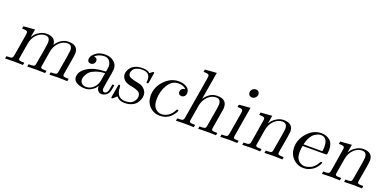

<svg xmlns="http://www.w3.org/2000/svg" viewBox="-10 -1473 4546 2262"><g transform="rotate(20 2263.5 -341.5)"><path d="M32.2 0 37.1 -30.8H38.1Q92.3 -30.8 104.7 -37.8Q117.2 -44.9 122.1 -74.2L167 -341.8Q169.9 -359.9 169.9 -368.2Q169.9 -388.2 156 -394Q142.1 -399.9 99.1 -399.9Q99.1 -403.8 101.6 -416.5Q104 -429.2 106 -430.2Q107.9 -432.1 124 -432.1L247.1 -441.9L230 -342.8L231 -341.8Q242.2 -360.8 259 -380.4Q275.9 -399.9 313.5 -420.9Q351.1 -441.9 393.1 -441.9Q508.3 -441.9 512.2 -345.2Q535.2 -384.3 576.2 -413.1Q617.2 -441.9 670.9 -441.9Q789.1 -441.9 789.1 -339.8Q789.1 -320.8 786.1 -303.2L747.1 -70.8Q745.1 -61 745.1 -56.2Q745.1 -39.1 760 -34.9Q774.9 -30.8 817.9 -30.8L812 0Q715.8 -2.9 701.2 -2.9Q689.9 -2.9 587.9 0L592.8 -30.8H594.2Q644 -30.8 658.4 -36.4Q672.9 -42 676.8 -68.8L710.9 -269Q722.2 -339.8 722.2 -353Q722.2 -419.9 663.1 -419.9Q609.9 -419.9 562 -377Q511.2 -328.1 499 -249Q491.2 -205.1 477.1 -117.2Q476.1 -109.4 473.6 -94.2Q471.2 -79.1 469 -68.1Q466.8 -57.1 466.8 -56.2Q466.8 -39.1 481.9 -34.9Q497.1 -30.8 540 -30.8L534.2 0Q438 -2.9 422.9 -2.9Q411.6 -2.9 310.1 0L314.9 -30.8H315.9Q365.7 -30.8 380.4 -36.4Q395 -42 398.9 -68.8L433.1 -269Q444.3 -339.8 443.8 -353Q443.8 -419.9 384.8 -419.9Q331.5 -419.9 284.2 -377Q233.4 -328.1 221.2 -249Q213.4 -205.1 199.2 -117.2Q198.2 -109.4 195.6 -94.2Q192.9 -79.1 190.9 -68.1Q189 -57.1 189 -56.2Q189 -39.1 204.1 -34.9Q219.2 -30.8 262.2 -30.8L255.9 0Q159.7 -2.9 145 -2.9Q134.3 -2.9 32.2 0Z M889.6 -82Q889.6 -152.8 970.7 -204.3Q1051.8 -255.9 1173.3 -259.8Q1198.2 -260.7 1200.7 -262.2Q1203.6 -264.2 1207.5 -292Q1211.4 -319.8 1211.4 -329.1Q1211.4 -369.1 1188.5 -397.5Q1165.5 -425.8 1124.5 -425.8Q1096.7 -425.8 1063.7 -414.8Q1030.8 -403.8 1009.3 -379.9Q1051.3 -377.9 1051.8 -339.8Q1051.8 -318.8 1036.6 -303.5Q1021.5 -288.1 999.5 -288.1Q978.5 -288.1 968.5 -300Q958.5 -312 958.5 -327.1Q958.5 -372.1 1007.1 -410.2Q1055.7 -448.2 1127.4 -448.2Q1191.4 -448.2 1235.4 -413.1Q1279.3 -377.9 1279.3 -321.8Q1279.3 -293 1250.5 -138.2L1239.7 -65.9Q1239.7 -24.9 1268.6 -24.9Q1280.8 -24.9 1292.7 -35.9Q1304.7 -46.9 1310.5 -67.9Q1314.5 -80.1 1324.7 -145H1349.6Q1341.8 -96.2 1339.4 -86.9Q1331.5 -38.1 1301.5 -16.1Q1271.5 5.9 1242.7 5.9Q1228.5 5.9 1216.1 1.5Q1203.6 -2.9 1191.2 -22Q1178.7 -41 1178.7 -73.2Q1170.9 -60.1 1157.7 -43.9Q1144.5 -27.8 1109.6 -8.3Q1074.7 11.2 1034.7 11.2Q1013.7 11.2 991.2 7.1Q968.8 2.9 944.6 -6.6Q920.4 -16.1 905 -35.6Q889.6 -55.2 889.6 -82ZM966.3 -80.1Q966.3 -50.3 987.3 -30.8Q1008.3 -11.2 1041.5 -11.2Q1094.7 -11.2 1135.7 -51.8Q1173.8 -88.9 1183.6 -149.9L1198.7 -240.2Q1133.8 -237.3 1085.7 -219.2Q1037.6 -201.2 1016.1 -180.7Q994.6 -160.2 982.2 -133.5Q969.7 -106.9 968 -96.4Q966.3 -85.9 966.3 -80.1Z M1365.7 0Q1365.7 -5.9 1367.7 -15.1L1390.6 -148.9Q1392.6 -163.1 1395 -166.5Q1397.5 -169.9 1404.3 -169.9Q1412.1 -169.9 1414.3 -166Q1416.5 -162.1 1417.5 -148.9Q1421.4 -67.9 1452.9 -39.6Q1484.4 -11.2 1531.7 -11.2Q1601.6 -11.2 1632.1 -45.7Q1662.6 -80.1 1662.6 -116.2Q1662.6 -138.2 1653.6 -153.1Q1644.5 -168 1626 -177Q1607.4 -186 1594.5 -189.5Q1581.5 -192.9 1558.6 -198.2Q1529.8 -204.1 1515.6 -207Q1501.5 -210 1484.4 -217.5Q1467.3 -225.1 1454.6 -235.8Q1418.5 -266.6 1418.5 -310.1Q1418.5 -330.1 1427 -352.1Q1435.5 -374 1454.6 -396.5Q1473.6 -418.9 1511 -433.6Q1548.3 -448.2 1598.6 -448.2Q1655.8 -448.2 1688.5 -419.9L1708.5 -435.1Q1723.6 -448.2 1729.5 -448.2Q1740.7 -448.2 1740.7 -437Q1740.7 -432.1 1738.3 -422.9L1721.7 -321.8Q1719.7 -312 1718.5 -308.1Q1717.3 -304.2 1714.4 -301.5Q1711.4 -298.8 1706.5 -298.8Q1694.3 -298.8 1694.3 -309.1L1695.3 -319.8Q1696.3 -329.6 1696.3 -337.9Q1696.3 -428.7 1598.6 -429.2Q1562.5 -429.2 1536.6 -419.7Q1510.7 -410.2 1498.5 -399.2Q1486.3 -388.2 1480 -373Q1473.6 -357.9 1472.7 -352.1Q1471.7 -346.2 1471.7 -341.8Q1471.7 -323.7 1480 -311.3Q1488.3 -298.8 1506.3 -291.5Q1524.4 -284.2 1536.9 -280.5Q1549.3 -276.9 1572.8 -272Q1619.6 -263.2 1640.6 -255.6Q1661.6 -248 1681.6 -227.1Q1715.3 -195.3 1715.3 -148.4Q1715.3 -125 1706.5 -100.1Q1697.8 -75.2 1678.7 -49.1Q1659.7 -22.9 1621.1 -5.9Q1582.5 11.2 1531.7 11.2Q1462.9 11.2 1428.7 -33.2Q1415.5 -20 1403.3 -9.8Q1381.3 11.2 1376.5 11.2Q1365.7 11.2 1365.7 0Z M1793 -178.2Q1793 -283.2 1870.6 -365.7Q1948.2 -448.2 2050.3 -448.2Q2105.5 -448.2 2146.7 -423.6Q2188 -398.9 2188 -353Q2188 -325.2 2172.1 -309.6Q2156.2 -293.9 2135.3 -293.9Q2114.3 -293.9 2104.2 -305.9Q2094.2 -317.9 2094.2 -333Q2094.2 -338.9 2096.2 -345.5Q2098.1 -352.1 2103 -362.1Q2107.9 -372.1 2120.6 -378.4Q2133.3 -384.8 2150.9 -386.2Q2120.6 -422.9 2052.2 -422.9Q2051.3 -422.9 2050.3 -422.9Q1974.1 -422.9 1924.1 -342.5Q1874 -262.2 1874 -157.2Q1874 -83 1907.5 -48.6Q1940.9 -14.2 1984.9 -14.2Q2029.8 -14.2 2069.3 -40Q2108.9 -65.9 2133.3 -115.2Q2140.1 -129.4 2147.9 -128.9Q2160.2 -128.9 2160.2 -119.1Q2160.2 -115.2 2154.1 -102.1Q2147.9 -88.9 2133.1 -69.3Q2118.2 -49.8 2098.1 -32Q2078.1 -14.2 2045.7 -1.5Q2013.2 11.2 1975.1 11.2Q1897.9 11.2 1845.5 -41.5Q1793 -94.2 1793 -178.2Z M2174.3 0 2179.2 -30.8H2180.2Q2234.4 -30.8 2246.8 -37.8Q2259.3 -44.9 2264.2 -74.2L2351.1 -594.2Q2354 -612.3 2354 -620.1Q2354 -640.1 2340.1 -646Q2326.2 -651.9 2283.2 -651.9Q2283.2 -655.8 2285.6 -668.5Q2288.1 -681.2 2290 -682.1Q2292 -684.1 2308.1 -684.1L2434.1 -693.8L2376 -349.1L2377 -348.1Q2397.9 -383.3 2438.5 -412.6Q2479 -441.9 2535.2 -441.9Q2653.3 -441.9 2653.3 -339.8Q2653.3 -320.8 2649.9 -303.2L2611.3 -70.8Q2609.4 -61 2608.9 -56.2Q2608.9 -39.1 2624 -34.9Q2639.2 -30.8 2682.1 -30.8L2676.3 0Q2580.1 -2.9 2564.9 -2.9Q2553.7 -2.9 2452.1 0L2457 -30.8H2458Q2507.8 -30.8 2522.5 -36.4Q2537.1 -42 2541 -68.8L2575.2 -269Q2586.4 -339.8 2585.9 -353Q2585.9 -419.9 2526.9 -419.9Q2473.6 -419.9 2426.3 -377Q2375.5 -328.1 2363.3 -249Q2355.5 -205.1 2341.3 -117.2Q2340.3 -109.4 2337.6 -94.2Q2335 -79.1 2333 -68.1Q2331.1 -57.1 2331.1 -56.2Q2331.1 -39.1 2346.2 -34.9Q2361.3 -30.8 2404.3 -30.8L2397.9 0Q2301.8 -2.9 2287.1 -2.9Q2276.4 -2.9 2174.3 0Z M2730 0 2734.9 -30.8H2735.8Q2790 -30.8 2802.5 -37.8Q2814.9 -44.9 2819.8 -74.2L2864.7 -341.8Q2867.7 -359.9 2867.7 -368.2Q2867.7 -388.2 2854.7 -394Q2841.8 -399.9 2800.8 -399.9Q2800.8 -400.9 2802.7 -411.9Q2804.7 -422.9 2804.7 -424.8Q2805.7 -431.6 2824.7 -433.1L2947.8 -441.9L2886.7 -78.1Q2883.8 -62 2883.8 -55.2Q2883.8 -38.1 2896.7 -34.4Q2909.7 -30.8 2948.7 -30.8L2942.9 0Q2858.9 -2.9 2839.8 -2.9Q2826.2 -2.9 2730 0ZM2875 -608.9Q2875 -634.8 2893.8 -651.9Q2912.6 -668.9 2934.6 -668.9Q2955.6 -668.9 2968.8 -655Q2981.9 -641.1 2981.9 -623Q2981.9 -600.1 2963.4 -581.5Q2944.8 -563 2921.9 -563Q2901.9 -563 2888.4 -575.4Q2875 -587.9 2875 -608.9Z M3005.9 0 3010.7 -30.8Q3041.5 -30.8 3054.7 -32Q3067.9 -33.2 3078.9 -39.1Q3089.8 -44.9 3092.8 -59.1Q3093.8 -62 3102.5 -112.8Q3143.6 -358.9 3143.6 -368.2Q3143.6 -388.2 3129.6 -394Q3115.7 -399.9 3072.8 -399.9L3077.6 -431.2L3220.7 -441.9L3203.6 -342.8L3204.6 -341.8Q3215.8 -360.8 3232.7 -380.4Q3249.5 -399.9 3287.1 -420.9Q3324.7 -441.9 3366.7 -441.9Q3484.9 -441.9 3484.9 -339.8Q3484.9 -325.7 3474.6 -261.2L3459.5 -171.9Q3440.4 -70.8 3440.4 -56.2Q3440.4 -39.1 3455.6 -34.9Q3470.7 -30.8 3513.7 -30.8L3508.8 0Q3406.7 -2.9 3396.5 -2.9Q3385.3 -2.9 3283.7 0L3288.6 -30.8Q3339.4 -30.8 3354 -36.4Q3368.7 -42 3372.6 -68.8L3406.7 -269Q3418 -339.8 3417.5 -353Q3417.5 -419.9 3358.4 -419.9Q3305.2 -419.9 3257.8 -377Q3207 -328.1 3194.8 -249Q3187 -205.1 3172.9 -117.2Q3171.9 -109.4 3169.2 -94.2Q3166.5 -79.1 3164.6 -68.1Q3162.6 -57.1 3162.6 -56.2Q3162.6 -39.1 3177.7 -34.9Q3192.9 -30.8 3235.8 -30.8L3230.5 0Q3128.4 -2.9 3118.7 -2.9Q3107.9 -2.9 3005.9 0Z M3589.4 -182.1Q3589.4 -283.2 3663.8 -365.7Q3738.3 -448.2 3837.4 -448.2Q3900.4 -448.2 3944.3 -411.6Q3988.3 -375 3988.3 -293.9Q3988.3 -272 3985.4 -250Q3983.4 -235.8 3978.8 -233.4Q3974.1 -231 3956.5 -231H3678.2Q3669.4 -186 3669.4 -150.9Q3669.4 -77.6 3704.3 -45.9Q3739.3 -14.2 3782.2 -14.2Q3795.4 -14.2 3811.3 -17.6Q3827.1 -21 3850.3 -30.5Q3873.5 -40 3896.5 -62.5Q3919.4 -85 3936.5 -117.2Q3943.4 -131.3 3951.2 -130.9Q3962.4 -130.9 3962.4 -120.1Q3962.4 -112.3 3950 -92Q3937.5 -71.8 3916 -48.3Q3894.5 -24.9 3856.9 -6.8Q3819.3 11.2 3776.4 11.2Q3697.3 11.2 3643.3 -43.9Q3589.4 -99.1 3589.4 -182.1ZM3682.1 -252H3918.5Q3923.3 -286.1 3923.3 -308.1Q3923.3 -425.8 3836.9 -425.8Q3836.9 -425.8 3836.4 -425.8Q3823.2 -425.8 3806.4 -420.4Q3789.6 -415 3764.4 -399.4Q3739.3 -383.8 3716.8 -345.5Q3694.3 -307.1 3682.1 -252Z M4004.4 0 4009.3 -30.8Q4040 -30.8 4053.2 -32Q4066.4 -33.2 4077.4 -39.1Q4088.4 -44.9 4091.3 -59.1Q4092.3 -62 4101.1 -112.8Q4142.1 -358.9 4142.1 -368.2Q4142.1 -388.2 4128.2 -394Q4114.3 -399.9 4071.3 -399.9L4076.2 -431.2L4219.2 -441.9L4202.1 -342.8L4203.1 -341.8Q4214.4 -360.8 4231.2 -380.4Q4248 -399.9 4285.6 -420.9Q4323.2 -441.9 4365.2 -441.9Q4483.4 -441.9 4483.4 -339.8Q4483.4 -325.7 4473.1 -261.2L4458 -171.9Q4439 -70.8 4439 -56.2Q4439 -39.1 4454.1 -34.9Q4469.2 -30.8 4512.2 -30.8L4507.3 0Q4405.3 -2.9 4395 -2.9Q4383.8 -2.9 4282.2 0L4287.1 -30.8Q4337.9 -30.8 4352.5 -36.4Q4367.2 -42 4371.1 -68.8L4405.3 -269Q4416.5 -339.8 4416 -353Q4416 -419.9 4356.9 -419.9Q4303.7 -419.9 4256.3 -377Q4205.6 -328.1 4193.4 -249Q4185.5 -205.1 4171.4 -117.2Q4170.4 -109.4 4167.7 -94.2Q4165 -79.1 4163.1 -68.1Q4161.1 -57.1 4161.1 -56.2Q4161.1 -39.1 4176.3 -34.9Q4191.4 -30.8 4234.4 -30.8L4229 0Q4127 -2.9 4117.2 -2.9Q4106.4 -2.9 4004.4 0Z"/></g></svg>

Font: CMU Serif Extra
Style: RomanSlanted
Weight: 500
Italic angle: -9.46001°
Version: Version 0.7.0